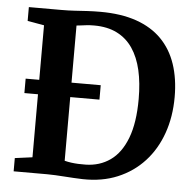

<svg xmlns="http://www.w3.org/2000/svg" viewBox="-53 -803 868 865"><g transform="rotate(5 381.0 -371.0)"><path d="M351.8 8Q332.7 7.5 311.5 6.2Q290.4 5 269.1 3.5Q247.8 2 228 1Q208.2 0 191.7 0H39.5V-59.9L118.5 -70.4V-667.3L43.3 -680.5V-743H190.4Q222.3 -743 250.7 -744.8Q279 -746.6 307.1 -748.3Q335.2 -749.9 366.3 -749.9Q460.3 -749.9 529.5 -725.9Q598.6 -701.8 643.7 -656.1Q688.8 -610.3 710.9 -544.8Q733 -479.3 733 -396.6Q733 -307.1 706.5 -232.4Q680.1 -157.6 630.1 -103.1Q580 -48.6 509.9 -19.3Q439.7 10 351.8 8ZM359.4 -58.3Q423 -59.3 470.9 -93Q518.9 -126.7 545.6 -196.4Q572.3 -266 572.3 -373.8Q572.3 -445.9 559.2 -503.5Q546 -561 518.3 -601.8Q490.6 -642.5 447.2 -664.3Q403.8 -686.1 343.6 -686.1Q325.1 -686.1 310.3 -684.5Q295.5 -682.9 284 -681.2Q272.5 -679.5 264.4 -679V-67.4Q279.2 -63.6 294.7 -61.5Q310.1 -59.4 326.2 -58.7Q342.3 -58.1 359.4 -58.3ZM57 -355.4V-420.7H396.5V-355.4Z"/></g></svg>

Font: Merriweather Light
Style: Regular
Weight: 300
Designer: Eben Sorkin
Foundry: Eben Sorkin
Version: Version 2.100